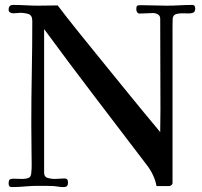

<svg xmlns="http://www.w3.org/2000/svg" viewBox="-20 -756 820 779"><path d="M772 -721Q772 -708 763.5 -704.5Q755 -701 743.5 -701.5Q732 -702 723 -702Q698 -702 689.5 -696.5Q681 -691 680.5 -678.5Q680 -666 680 -645V-13Q680 -9 675.5 -5Q671 -1 666 -1H615Q611 -24 600.5 -46Q590 -68 576 -86Q471 -224 366 -361.5Q261 -499 159 -638Q159 -493 159 -347Q159 -201 159 -55Q159 -38 173.5 -34Q188 -30 201 -30Q212 -30 222 -31Q232 -32 242 -32Q256 -32 256 -16Q256 -6 252 -1.5Q248 3 237 3Q227 3 218 1.5Q209 0 199 -1Q183 -2 167 -2Q151 -2 134 -2Q108 -2 81.5 0.5Q55 3 29 3Q20 3 17.5 -1Q15 -5 15 -12Q15 -23 19 -27Q23 -31 34 -31Q44 -31 53 -30.5Q62 -30 71 -30Q85 -30 95.5 -34Q106 -38 107 -55Q109 -74 108.5 -93.5Q108 -113 108 -132L107 -253Q107 -357 109 -461.5Q111 -566 111 -671Q111 -694 95.5 -699Q80 -704 62 -704Q55 -704 48 -703Q41 -702 34 -702Q27 -702 21 -705.5Q15 -709 15 -716Q15 -736 33 -736Q59 -736 85 -734.5Q111 -733 136 -733Q156 -733 175.5 -733.5Q195 -734 214 -734Q252 -684 291 -635.5Q330 -587 369 -539Q434 -459 499 -379Q564 -299 630 -220L631 -316Q631 -407 630.5 -498Q630 -589 630 -680Q630 -692 621 -697.5Q612 -703 601 -703Q587 -703 573.5 -702Q560 -701 546 -701Q540 -701 536.5 -706.5Q533 -712 533 -717Q533 -728 535.5 -731.5Q538 -735 550 -735Q576 -735 603 -734Q630 -733 656 -733Q682 -733 708.5 -734.5Q735 -736 761 -736Q772 -736 772 -721Z"/></svg>

Font: Kaisei HarunoUmi Medium
Style: Regular
Weight: 500
Designer: Font-Kai, 金井和夫
Foundry: KAZUO KANAI
Version: Version 5.003